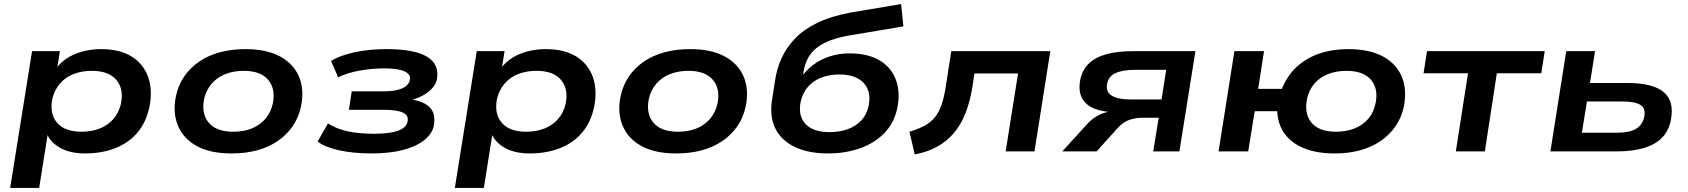

<svg xmlns="http://www.w3.org/2000/svg" viewBox="-20 -746 8316 946"><path d="M30 180 138 -494H275L259 -391H246Q266 -428 302 -453.5Q338 -479 383.5 -491.5Q429 -504 477 -504Q570 -504 628.5 -467.5Q687 -431 710 -366.5Q733 -302 716 -218Q700 -143 657 -92.5Q614 -42 548 -16Q482 10 399 10Q323 10 273 -19.5Q223 -49 208 -96L217 -97L173 180ZM381 -97Q432 -97 472 -113Q512 -129 539 -160Q566 -191 576 -235Q591 -308 553 -352.5Q515 -397 433 -397Q383 -397 343 -381.5Q303 -366 276 -335Q249 -304 238 -260Q223 -186 261 -141.5Q299 -97 381 -97Z M1121 10Q1016 10 949.5 -26.5Q883 -63 856.5 -127.5Q830 -192 847 -273Q859 -328 888.5 -370.5Q918 -413 962 -443Q1006 -473 1063.5 -488.5Q1121 -504 1190 -504Q1294 -504 1360.5 -467.5Q1427 -431 1453.5 -367.5Q1480 -304 1463 -221Q1451 -166 1421.5 -123.5Q1392 -81 1348 -51Q1304 -21 1247 -5.5Q1190 10 1121 10ZM1129 -97Q1181 -97 1220.5 -113Q1260 -129 1287 -160Q1314 -191 1324 -235Q1339 -308 1301.5 -352.5Q1264 -397 1181 -397Q1131 -397 1090.5 -381Q1050 -365 1023.5 -334.5Q997 -304 986 -260Q971 -186 1008.5 -141.5Q1046 -97 1129 -97Z M1811 10Q1719 10 1648.5 -6Q1578 -22 1545 -49L1596 -138Q1637 -111 1693 -99Q1749 -87 1823 -87Q1901 -87 1941.5 -102Q1982 -117 1988 -146Q1995 -178 1964.5 -191.5Q1934 -205 1870 -205H1699L1713 -296H1873Q1927 -296 1960 -310Q1993 -324 1999 -351Q2006 -379 1974 -394Q1942 -409 1876 -409Q1810 -409 1750.5 -398Q1691 -387 1646 -365L1611 -446Q1658 -474 1729 -489Q1800 -504 1884 -504Q2023 -504 2085 -466Q2147 -428 2132 -352Q2128 -333 2111.5 -313.5Q2095 -294 2068.5 -278.5Q2042 -263 2007 -253L2006 -256Q2071 -246 2099.5 -215Q2128 -184 2117 -124Q2108 -85 2069 -54.5Q2030 -24 1965 -7Q1900 10 1811 10Z M2221 180 2329 -494H2466L2450 -391H2437Q2457 -428 2493 -453.5Q2529 -479 2574.5 -491.5Q2620 -504 2668 -504Q2761 -504 2819.5 -467.5Q2878 -431 2901 -366.5Q2924 -302 2907 -218Q2891 -143 2848 -92.5Q2805 -42 2739 -16Q2673 10 2590 10Q2514 10 2464 -19.5Q2414 -49 2399 -96L2408 -97L2364 180ZM2572 -97Q2623 -97 2663 -113Q2703 -129 2730 -160Q2757 -191 2767 -235Q2782 -308 2744 -352.5Q2706 -397 2624 -397Q2574 -397 2534 -381.5Q2494 -366 2467 -335Q2440 -304 2429 -260Q2414 -186 2452 -141.5Q2490 -97 2572 -97Z M3312 10Q3207 10 3140.5 -26.5Q3074 -63 3047.5 -127.5Q3021 -192 3038 -273Q3050 -328 3079.5 -370.5Q3109 -413 3153 -443Q3197 -473 3254.5 -488.5Q3312 -504 3381 -504Q3485 -504 3551.5 -467.5Q3618 -431 3644.5 -367.5Q3671 -304 3654 -221Q3642 -166 3612.5 -123.5Q3583 -81 3539 -51Q3495 -21 3438 -5.5Q3381 10 3312 10ZM3320 -97Q3372 -97 3411.5 -113Q3451 -129 3478 -160Q3505 -191 3515 -235Q3530 -308 3492.5 -352.5Q3455 -397 3372 -397Q3322 -397 3281.5 -381Q3241 -365 3214.5 -334.5Q3188 -304 3177 -260Q3162 -186 3199.5 -141.5Q3237 -97 3320 -97Z M4060 10Q3964 10 3898 -21Q3832 -52 3802 -109.5Q3772 -167 3783 -248L3798 -344Q3806 -404 3830 -457.5Q3854 -511 3897 -556Q3940 -601 4007 -633.5Q4074 -666 4170 -684L4420 -726L4431 -616L4158 -570Q4091 -558 4044.5 -535.5Q3998 -513 3972 -477Q3946 -441 3939 -390L3934 -354H3921Q3948 -397 3985.5 -425.5Q4023 -454 4069 -468.5Q4115 -483 4167 -483Q4254 -483 4312 -449.5Q4370 -416 4393.5 -354.5Q4417 -293 4401 -213Q4385 -139 4336.5 -89.5Q4288 -40 4216.5 -15Q4145 10 4060 10ZM4067 -95Q4117 -95 4157 -109.5Q4197 -124 4224 -153Q4251 -182 4260 -225Q4274 -296 4235 -337.5Q4196 -379 4116 -379Q4067 -379 4027.5 -364Q3988 -349 3961.5 -319Q3935 -289 3925 -245Q3911 -175 3949 -135Q3987 -95 4067 -95Z M4487 15 4461 -97Q4505 -110 4536 -127Q4567 -144 4587 -169Q4607 -194 4619.5 -231Q4632 -268 4640 -320L4667 -494H5155L5077 0H4935L4996 -384H4781L4771 -317Q4759 -243 4736 -186Q4713 -129 4678.5 -89Q4644 -49 4597 -23Q4550 3 4487 15Z M5214 0 5335 -133Q5363 -165 5400 -182Q5437 -199 5481 -199H5496L5486 -192Q5419 -193 5374.5 -210Q5330 -227 5311 -263Q5292 -299 5303 -356Q5314 -404 5346.5 -434.5Q5379 -465 5433.5 -479.5Q5488 -494 5564 -494H5870L5791 0H5662L5689 -166H5612Q5572 -166 5541 -154Q5510 -142 5485 -113L5383 0ZM5550 -256H5703L5726 -402H5575Q5513 -402 5477.5 -386.5Q5442 -371 5435 -333Q5427 -295 5456.5 -275.5Q5486 -256 5550 -256Z M6557 10Q6467 10 6405 -15.5Q6343 -41 6309.5 -87Q6276 -133 6273 -198H6162L6130 0H5984L6062 -494H6208L6179 -308H6296Q6322 -373 6369 -416.5Q6416 -460 6480.5 -482Q6545 -504 6622 -504Q6728 -504 6794.5 -467.5Q6861 -431 6887 -367.5Q6913 -304 6897 -221Q6885 -166 6855.5 -123.5Q6826 -81 6782 -51Q6738 -21 6681.5 -5.5Q6625 10 6557 10ZM6562 -97Q6614 -97 6654 -113Q6694 -129 6721 -160Q6748 -191 6757 -235Q6773 -308 6735 -352.5Q6697 -397 6615 -397Q6564 -397 6523.5 -381Q6483 -365 6456.5 -334.5Q6430 -304 6420 -260Q6405 -186 6442 -141.5Q6479 -97 6562 -97Z M7153 0 7213 -385H6994L7011 -494H7591L7574 -385H7355L7296 0Z M7619 0 7697 -494H7839L7814 -337H8000Q8124 -337 8177.5 -292Q8231 -247 8212 -152Q8201 -99 8167 -65.5Q8133 -32 8077 -16Q8021 0 7944 0ZM7774 -92H7945Q8007 -92 8039.5 -110.5Q8072 -129 8081 -169Q8090 -211 8063.5 -228.5Q8037 -246 7973 -246H7799Z"/></svg>

Font: Nunito Sans 10pt Expanded
Style: Bold Italic
Weight: 700
Width: 7
Italic angle: -9°
Designer: Vernon Adams
Foundry: Vernon Adams
Version: Version 3.101;gftools[0.9.27]